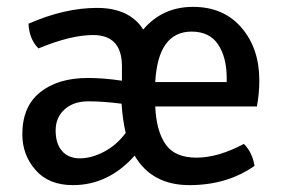

<svg xmlns="http://www.w3.org/2000/svg" viewBox="-20 -526 825 559"><path d="M728 -216H432Q435 -145 462 -106Q489 -67 552 -67Q615 -67 690 -107Q715 -82 721 -43Q641 13 531.5 13Q422 13 372 -73Q296 13 192 13Q122 13 83.5 -31Q45 -75 45 -135Q45 -216 97 -257.5Q149 -299 236 -299Q282 -299 335 -291V-333Q335 -424 251 -424Q186 -424 92 -385Q65 -412 63 -457Q168 -503 262.5 -503Q357 -503 397 -440Q453 -506 542 -506Q631 -506 683 -445.5Q735 -385 735 -292Q735 -254 728 -216ZM346 -139Q337 -177 334 -224Q281 -231 237.5 -231Q194 -231 168 -207.5Q142 -184 142 -146Q142 -108 160.5 -86.5Q179 -65 212.5 -65Q246 -65 282.5 -84Q319 -103 346 -139ZM538 -434Q440 -434 432 -287H640V-299Q640 -359 615 -396.5Q590 -434 538 -434Z"/></svg>

Font: Signika Negative
Style: Regular
Weight: 400
Designer: Anna Giedrys
Foundry: Anna Giedrys
Version: Version 1.001